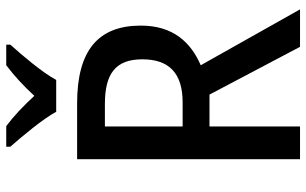

<svg xmlns="http://www.w3.org/2000/svg" viewBox="-203 -778 981 615"><g transform="rotate(-90 287.5 -470.5)"><path d="M237 -781H339C363 -826 418 -890 452 -928V-941H386C352 -915 322 -888 288 -851C256 -886 222 -918 191 -941H125V-928C160 -888 213 -825 237 -781ZM264 -714H85V0H190V-290H292L445 0H565L386 -318C460 -350 513 -407 513 -510C513 -646 434 -714 264 -714ZM262 -625C360 -625 405 -590 405 -505C405 -419 360 -376 267 -376H190V-625Z"/></g></svg>

Font: Noto Sans Myanmar UI SemiCondensed Medium
Style: Regular
Weight: 500
Width: 4
Designer: Monotype Design Team
Foundry: Monotype Imaging Inc.
Version: Version 2.103